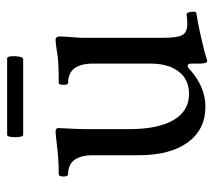

<svg xmlns="http://www.w3.org/2000/svg" viewBox="-52 -546 614 551"><g transform="rotate(-90 255.5 -271.0)"><path d="M355 16Q348 16 348 -6V-28Q348 -40 342 -40Q337 -40 329 -32Q280 11 224 11Q159 11 122 -39.5Q85 -90 85 -181V-311Q85 -383 31 -383Q24 -383 24 -396.5Q24 -410 31 -410Q57 -410 77 -411.5Q97 -413 113 -415Q129 -417 139 -418Q149 -419 153 -419Q163 -419 163 -411Q162 -386 161 -368.5Q160 -351 160 -338V-207Q160 -125 186 -80.5Q212 -36 261 -36Q302 -36 325 -65.5Q348 -95 348 -147V-311Q348 -383 293 -383Q287 -383 287 -396.5Q287 -410 293 -410Q323 -410 345.5 -411Q368 -412 382 -415Q407 -419 416 -419Q426 -419 426 -406Q425 -384 423.5 -367.5Q422 -351 422 -338V-111Q422 -69 430 -55Q438 -41 462 -41Q469 -41 475 -41.5Q481 -42 488 -43Q493 -44 495 -37Q497 -30 497 -23Q497 -16 493 -15Q486 -14 469 -11Q452 -8 426 -2Q400 4 386 7.5Q372 11 361 15Q359 16 355 16ZM143 -512Q139 -512 137.5 -523.5Q136 -535 137.5 -546.5Q139 -558 143 -558H363Q368 -558 369 -546.5Q370 -535 368 -523.5Q366 -512 361 -512Z"/></g></svg>

Font: Junicode
Style: Regular
Weight: 400
Designer: Peter S. Baker
Version: Version 2.100; ttfautohint (v1.8.4)